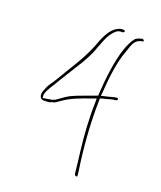

<svg xmlns="http://www.w3.org/2000/svg" viewBox="-120 -741 653 781"><g transform="rotate(20 206.5 -351.0)"><path d="M63 -330C48 -304 54 -282 74 -282C90 -284 99 -281 106 -288H109C120 -290 124 -294 137 -303C171 -328 213 -343 257 -358L273 -364V-346C271 -275 276 -203 284 -138C289 -99 292 -73 293 -61L295 -44C297 -39 302 -37 305 -38C306 -38 308 -39 307 -43L305 -62C292 -146 282 -259 285 -359V-368L286 -369C297 -372 312 -376 320 -378C329 -381 337 -383 344 -383C352 -384 357 -387 355 -393C353 -398 333 -392 319 -388L285 -380L287 -398C291 -461 300 -533 319 -582C330 -614 334 -634 357 -643L368 -646H369C373 -647 373 -648 373 -649C373 -652 368 -656 365 -656C353 -652 342 -651 333 -640V-637H331C325 -629 316 -612 307 -587C289 -533 279 -456 275 -384V-377L245 -366C209 -352 176 -343 150 -325L117 -302L105 -297L92 -295C89 -294 85 -294 81 -293L65 -291V-309H66C67 -314 69 -320 73 -327C82 -345 91 -355 101 -374L125 -413C151 -456 186 -505 203 -554V-555C213 -578 222 -611 240 -632C246 -639 256 -653 273 -653H281C282 -653 287 -657 287 -658C287 -662 285 -664 280 -664H273C267 -664 262 -662 253 -657C224 -642 207 -601 192 -559C165 -493 125 -437 93 -381C79 -358 71 -351 63 -332ZM74 -279V-280ZM274 -382H275ZM344 -380Z"/></g></svg>

Font: Stray Cat
Style: HlExt
Weight: 100
Version: Version 1.0